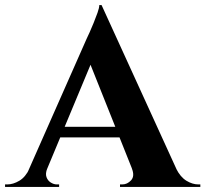

<svg xmlns="http://www.w3.org/2000/svg" viewBox="-48 -740 813 760"><path d="M354 -720 680 -6H501L293 -527ZM139 -73Q131 -53 136 -39Q141 -25 153 -17.5Q165 -10 177 -10H186V0H-28V-10Q-28 -10 -23.5 -10Q-19 -10 -19 -10Q4 -10 28.5 -24.5Q53 -39 69 -73ZM354 -720 358 -598 110 -3H37L296 -589Q299 -595 306.5 -611.5Q314 -628 322.5 -649Q331 -670 338 -689.5Q345 -709 345 -720ZM459 -238V-196H165V-238ZM474 -73H649Q666 -39 690 -24.5Q714 -10 737 -10Q737 -10 741 -10Q745 -10 745 -10V0H427V-10H436Q456 -10 471 -26.5Q486 -43 474 -73Z"/></svg>

Font: Cinzel
Style: Bold
Weight: 700
Designer: Natanael Gama
Version: Version 2.000